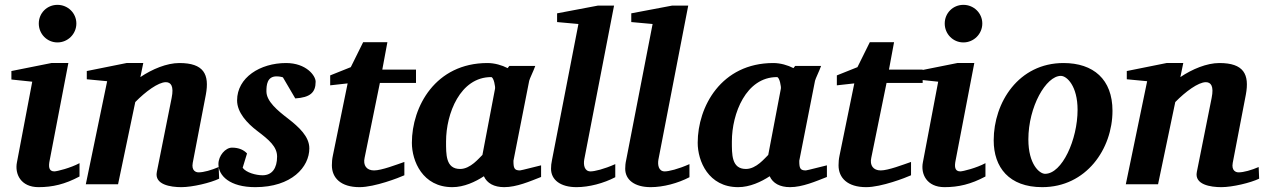

<svg xmlns="http://www.w3.org/2000/svg" viewBox="-20 -760 5218 792"><path d="M295 -663C295 -706 260 -740 217 -740C174 -740 140 -706 140 -663C140 -620 174 -585 217 -585C260 -585 295 -620 295 -663ZM308 -32V-87C271 -67 215 -53 204 -53C180 -53 180 -75 185 -99L262 -500H192L27 -467V-432L113 -423L50 -91C40 -42 66 12 139 12C197 12 248 0 308 -32Z M884 -23 882 -71C852 -58 820 -49 799 -49C789 -49 769 -55 775 -88L829 -369C845 -454 820 -500 720 -500C668 -500 608 -475 559 -442L571 -500H502L338 -467V-433L422 -425L334 0H467L538 -339C580 -382 633 -421 664 -421C685 -421 698 -405 688 -356L627 -51C616 2 684 12 728 12C774 12 849 -6 884 -23Z M1282 -423C1282 -448 1243 -500 1160 -500C1053 -500 958 -440 958 -346C958 -296 999 -252 1041 -220C1090 -183 1123 -155 1123 -114C1123 -67 1103 -37 1063 -37C1036 -37 995 -48 981 -68L999 -127C986 -141 966 -151 937 -151C910 -151 881 -118 881 -83C881 -35 928 12 1033 12C1183 12 1256 -71 1256 -148C1256 -197 1213 -236 1168 -271C1125 -304 1079 -342 1079 -383C1079 -408 1081 -445 1121 -445C1136 -445 1147 -441 1147 -441L1198 -354C1259 -358 1282 -378 1282 -423Z M1696 -418V-473H1557L1578 -586H1478L1427 -483L1342 -449V-408L1414 -416L1353 -118C1350 -104 1349 -91 1349 -78C1349 -26 1386 12 1463 12C1526 12 1626 -27 1648 -37V-92C1616 -81 1554 -57 1523 -57C1492 -57 1477 -78 1484 -109L1547 -418Z M2212 -30V-78C2202 -76 2130 -57 2125 -57C2101 -57 2098 -67 2098 -97L2163 -427C2165 -436 2181 -468 2188 -488H2081L2074 -479C2051 -491 2020 -500 1991 -500C1776 -500 1679 -320 1679 -171C1679 -96 1723 12 1846 12C1894 12 1941 -10 1976 -33C1989 -4 2018 12 2060 12C2111 12 2166 -12 2212 -30ZM2022 -394C1975 -149 1985 -201 1970 -121C1956 -108 1921 -63 1878 -63C1818 -63 1820 -124 1820 -177C1820 -291 1878 -442 2006 -442C2017 -442 2024 -400 2022 -394Z M2518 -29V-83C2471 -62 2432 -53 2416 -53C2391 -53 2386 -79 2390 -102L2513 -737H2447L2278 -705V-669L2366 -661L2257 -100C2254 -87 2253 -75 2253 -64C2253 -18 2292 12 2358 12C2410 12 2470 -4 2518 -29Z M2824 -29V-83C2777 -62 2738 -53 2722 -53C2697 -53 2692 -79 2696 -102L2819 -737H2753L2584 -705V-669L2672 -661L2563 -100C2560 -87 2559 -75 2559 -64C2559 -18 2598 12 2664 12C2716 12 2776 -4 2824 -29Z M3391 -30V-78C3381 -76 3309 -57 3304 -57C3280 -57 3277 -67 3277 -97L3342 -427C3344 -436 3360 -468 3367 -488H3260L3253 -479C3230 -491 3199 -500 3170 -500C2955 -500 2858 -320 2858 -171C2858 -96 2902 12 3025 12C3073 12 3120 -10 3155 -33C3168 -4 3197 12 3239 12C3290 12 3345 -12 3391 -30ZM3201 -394C3154 -149 3164 -201 3149 -121C3135 -108 3100 -63 3057 -63C2997 -63 2999 -124 2999 -177C2999 -291 3057 -442 3185 -442C3196 -442 3203 -400 3201 -394Z M3786 -418V-473H3647L3668 -586H3568L3517 -483L3432 -449V-408L3504 -416L3443 -118C3440 -104 3439 -91 3439 -78C3439 -26 3476 12 3553 12C3616 12 3716 -27 3738 -37V-92C3706 -81 3644 -57 3613 -57C3582 -57 3567 -78 3574 -109L3637 -418Z M4032 -663C4032 -706 3997 -740 3954 -740C3911 -740 3877 -706 3877 -663C3877 -620 3911 -585 3954 -585C3997 -585 4032 -620 4032 -663ZM4045 -32V-87C4008 -67 3952 -53 3941 -53C3917 -53 3917 -75 3922 -99L3999 -500H3929L3764 -467V-432L3850 -423L3787 -91C3777 -42 3803 12 3876 12C3934 12 3985 0 4045 -32Z M4569 -303C4569 -433 4490 -500 4367 -500C4182 -500 4079 -338 4079 -181C4079 -70 4142 12 4279 12C4461 12 4569 -146 4569 -303ZM4425 -307C4425 -184 4361 -43 4291 -43C4268 -43 4222 -82 4222 -185C4222 -320 4295 -447 4356 -447C4381 -447 4425 -405 4425 -307Z M5174 -23 5172 -71C5142 -58 5110 -49 5089 -49C5079 -49 5059 -55 5065 -88L5119 -369C5135 -454 5110 -500 5010 -500C4958 -500 4898 -475 4849 -442L4861 -500H4792L4628 -467V-433L4712 -425L4624 0H4757L4828 -339C4870 -382 4923 -421 4954 -421C4975 -421 4988 -405 4978 -356L4917 -51C4906 2 4974 12 5018 12C5064 12 5139 -6 5174 -23Z"/></svg>

Font: Veleka
Style: Bold Italic
Weight: 700
Italic angle: -12°
Designer: Stefan Peev, Context Ltd, 2016; SIL International, 1997-2014.
Foundry: Stefan Peev, Context Ltd, 2016
Version: Version 5.000